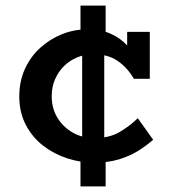

<svg xmlns="http://www.w3.org/2000/svg" viewBox="-20 -654 611 687"><path d="M316 -72Q269 -72 222 -87Q175 -102 136 -131.5Q97 -161 73 -206Q49 -251 49 -309Q49 -363 69 -407Q89 -451 123.5 -482.5Q158 -514 201.5 -531.5Q245 -549 292 -549Q340 -549 374.5 -534Q409 -519 433.5 -493Q458 -467 477 -434L435 -441V-540H516V-372H459Q436 -412 401 -436Q366 -460 314 -460Q284 -460 257 -449Q230 -438 209.5 -418Q189 -398 177 -370.5Q165 -343 165 -309Q165 -267 185 -233.5Q205 -200 239.5 -180Q274 -160 318 -160Q370 -160 406 -180.5Q442 -201 473 -231L528 -154Q503 -132 473 -113.5Q443 -95 404.5 -83.5Q366 -72 316 -72ZM268 13V-130L274 -147V-493L268 -510V-634H358V-510L353 -493V-147L358 -130V13Z"/></svg>

Font: BioRhyme SemiBold
Style: Regular
Weight: 600
Designer: Aoife Mooney
Foundry: Aoife Mooney Type
Version: Version 1.600;gftools[0.9.33]